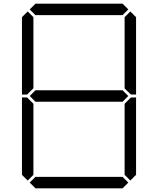

<svg xmlns="http://www.w3.org/2000/svg" viewBox="-20 -1020 856 1040"><path d="M130 -511 127 -508H99V-927L130 -958L161 -927V-542ZM141 -969 172 -1000H644L675 -969L644 -938H172ZM644 -531 675 -500 644 -469H172L141 -500L172 -531ZM130 -42 99 -73V-492H127L130 -489L161 -458V-73ZM686 -489 689 -492H717V-73L686 -42L655 -73V-458ZM686 -958 717 -927V-508H689L686 -511L655 -541V-927ZM675 -31 644 0H172L141 -31L172 -62H644Z"/></svg>

Font: DSEG7 Classic
Style: Light
Weight: 300
Designer: Keshikan(Twitter:@keshinomi_88pro)
Version: Version 0.46